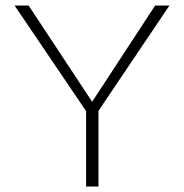

<svg xmlns="http://www.w3.org/2000/svg" viewBox="-20 -678 669 698"><path d="M596 -658 338 -275V0H293V-274L33 -658H84L315 -308L544 -658Z"/></svg>

Font: EauTestSC Light
Style: Regular
Weight: 300
Designer: Christian Thalmann (Catharsis Fonts)
Version: Version 0.001;PS 000.001;hotconv 1.0.88;makeotf.lib2.5.64775